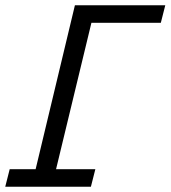

<svg xmlns="http://www.w3.org/2000/svg" viewBox="-28 -713 651 733"><path d="M-8 0 9 -67H108L258 -693H603L586 -626H321L186 -67H336L319 0Z"/></svg>

Font: Ubuntu Sans Mono
Style: Italic
Weight: 400
Italic angle: -13.5°
Monospace: yes
Designer: Dalton Maag Ltd
Foundry: Dalton Maag Ltd
Version: Version 1.006